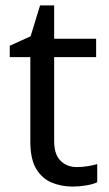

<svg xmlns="http://www.w3.org/2000/svg" viewBox="-20 -745 401 709"><path d="M264 -128Q284 -128 305 -131.5Q326 -135 339 -139V-72Q325 -65 299 -60.5Q273 -56 249 -56Q207 -56 171.5 -70.5Q136 -85 114 -121Q92 -157 92 -222V-534H16V-576L93 -611L128 -725H180V-602H335V-534H180V-224Q180 -175 203.5 -151.5Q227 -128 264 -128Z"/></svg>

Font: Noto Sans Malayalam UI
Style: Regular
Weight: 400
Designer: Jelle Bosma - Monotype Design Team
Foundry: Monotype Imaging Inc.
Version: Version 2.104